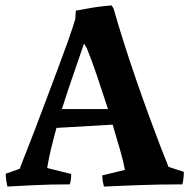

<svg xmlns="http://www.w3.org/2000/svg" viewBox="-20 -676 695 704"><path d="M7 8Q5 0 3 -13.5Q1 -27 1 -39L52 -57Q57 -71 71.5 -107Q86 -143 105.5 -194Q125 -245 146.5 -302.5Q168 -360 189.5 -417Q211 -474 228.5 -523Q246 -572 256 -606L258 -637Q276 -640 300 -644.5Q324 -649 348 -652Q372 -655 389 -656L396 -646Q413 -586 434.5 -518.5Q456 -451 479.5 -383Q503 -315 525.5 -253.5Q548 -192 567 -142.5Q586 -93 598 -64L654 -46Q654 -33 652.5 -20.5Q651 -8 649 0Q560 0 482 3Q404 6 361 8Q359 0 357 -10.5Q355 -21 355 -33L438 -53Q433 -82 420.5 -125.5Q408 -169 393 -219L187 -207Q176 -167 167 -129.5Q158 -92 153 -60L241 -38Q241 -15 236 0Q162 0 103.5 3Q45 6 7 8ZM207 -276H376Q356 -338 336 -397Q316 -456 298 -500L288 -516Q274 -474 251 -408.5Q228 -343 207 -276Z"/></svg>

Font: Labrada SemiBold
Style: Regular
Weight: 600
Designer: Mercedes Jáuregui
Foundry: Omnibus-Type Team
Version: Version 1.000; ttfautohint (v1.8.4.7-5d5b)